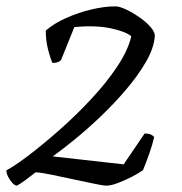

<svg xmlns="http://www.w3.org/2000/svg" viewBox="-25 -584 571 604"><path d="M28 0Q22 0 14 -8.5Q6 -17 0.5 -28Q-5 -39 -5 -48Q23 -63 67.5 -97Q112 -131 163.5 -176.5Q215 -222 262.5 -273Q310 -324 344 -375Q378 -426 388 -470Q370 -485 323 -495Q276 -505 209 -499L167 -395Q159 -386 140 -386Q133 -401 126 -429Q119 -457 119 -488Q146 -511 184.5 -528Q223 -545 263.5 -554.5Q304 -564 338 -564Q351 -564 372 -554Q393 -544 414.5 -529Q436 -514 449.5 -498Q463 -482 462 -470Q459 -432 434 -389Q409 -346 371.5 -302Q334 -258 291.5 -217.5Q249 -177 209 -144.5Q169 -112 141 -92L364 -67L430 -164Q443 -164 450 -160.5Q457 -157 460 -153Q455 -130 444.5 -100.5Q434 -71 425 -49Q413 -40 391 -28.5Q369 -17 346.5 -8.5Q324 0 310 0Q300 0 271.5 -6Q243 -12 207.5 -19.5Q172 -27 139 -34Q106 -41 87 -42Q72 -30 55 -17.5Q38 -5 28 0Z"/></svg>

Font: Texturina 72pt 72pt Light
Style: Italic
Weight: 300
Italic angle: -11°
Designer: Guillermo Torres Carreño
Foundry: Omnibus-Type
Version: Version 1.002; ttfautohint (v1.8.3)